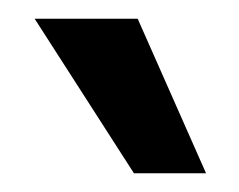

<svg xmlns="http://www.w3.org/2000/svg" viewBox="-20 -740 255 205"><path d="M17 -720H127L200 -555H123Z"/></svg>

Font: Mukta Mahee
Style: Bold
Weight: 700
Designer: Shuchita Grover, Noopur Datye, Girish Dalvi, Yashodeep Gholap
Foundry: Ek Type
Version: Version 2.538;PS 1.000;hotconv 16.6.51;makeotf.lib2.5.65220;